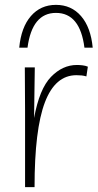

<svg xmlns="http://www.w3.org/2000/svg" viewBox="-20 -769 401 789"><path d="M335 -455Q325 -458 315.5 -459Q306 -460 294 -460Q207 -460 164.5 -348.5Q122 -237 122 0H83V-315L82 -492H123L120 -284Q142 -404 189.5 -453Q237 -502 296 -502Q307 -502 319.5 -500.5Q332 -499 341 -495ZM327 -573Q309 -716 210 -716Q112 -716 93 -573H59Q67 -657 107 -703Q147 -749 210 -749Q273 -749 313 -703Q353 -657 361 -573Z"/></svg>

Font: Livvic ExtraLight
Style: Regular
Weight: 275
Designer: Jacques Le Bailly, Baron von Fonthausen
Version: Version 1.001; ttfautohint (v1.8.2)